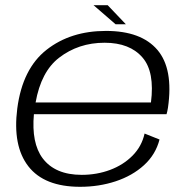

<svg xmlns="http://www.w3.org/2000/svg" viewBox="-20 -714 733 739"><path d="M288.5 5Q150.5 5 89.2 -73.8Q28 -152.5 46.5 -296.5Q66.5 -449.5 159 -522.2Q251.5 -595 388 -595Q523.5 -595 585.8 -522Q648 -449 626.5 -299.5Q624 -284 621 -274.5H110.5Q100.5 -163.5 144 -105Q192 -41 294.5 -41Q352.5 -41 403.5 -60Q454.5 -79 490 -114.8Q525.5 -150.5 536.5 -200L594 -177Q579 -119 534.2 -78.2Q489.5 -37.5 425.2 -16.2Q361 5 288.5 5ZM117 -319.5H561Q576 -437 529 -492Q480 -549.5 382.5 -549.5Q282 -549.5 207 -491.5Q138 -438 117 -319.5ZM425 -620.5 340 -694H394.5L464.5 -620.5Z"/></svg>

Font: Anybody ExtraExpanded Light
Style: Italic
Weight: 300
Width: 8
Italic angle: -10°
Designer: Tyler Finck
Foundry: Etcetera Type Company
Version: Version 1.010; ttfautohint (v1.8.3) -l 8 -r 50 -G 200 -x 14 